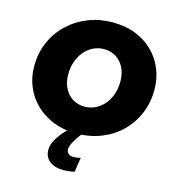

<svg xmlns="http://www.w3.org/2000/svg" viewBox="-135 -825 1081 1190"><g transform="rotate(15 405.0 -230.0)"><path d="M379 252Q327 252 293 226.5Q259 201 259 154Q259 121 278.5 87.5Q298 54 325.5 24Q353 -6 378.5 -28.5Q404 -51 416 -62L469 -36Q463 -30 448.5 -11.5Q434 7 417 30.5Q400 54 388 78Q376 102 376 120Q376 136 387.5 146.5Q399 157 421 157Q445 157 466 150L452 243Q438 247 416.5 249.5Q395 252 379 252ZM398 12Q318 12 252.5 -14Q187 -40 139.5 -85.5Q92 -131 66 -192.5Q40 -254 40 -324Q40 -408 71 -479Q102 -550 157.5 -602.5Q213 -655 285.5 -683.5Q358 -712 442 -712Q524 -712 589.5 -686Q655 -660 701.5 -614Q748 -568 773 -507Q798 -446 798 -375Q798 -291 768 -220.5Q738 -150 684 -97.5Q630 -45 557 -16.5Q484 12 398 12ZM405 -162Q444 -162 476.5 -178.5Q509 -195 532.5 -223.5Q556 -252 568.5 -289.5Q581 -327 581 -368Q581 -423 560.5 -461Q540 -499 506.5 -518.5Q473 -538 433 -538Q394 -538 361.5 -521.5Q329 -505 305.5 -476Q282 -447 269.5 -410Q257 -373 257 -332Q257 -277 277.5 -239Q298 -201 331.5 -181.5Q365 -162 405 -162Z"/></g></svg>

Font: MuseoModerno Thin Black
Style: Italic
Weight: 900
Italic angle: -9°
Version: Version 1.003